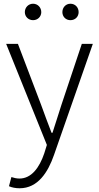

<svg xmlns="http://www.w3.org/2000/svg" viewBox="-20 -768 530 1028"><path d="M85 240C183 240 237 154 269 62L477 -533H418L309 -207C294 -161 277 -105 261 -57H256C237 -105 217 -161 200 -207L76 -533H13L231 8L217 53C191 130 148 188 84 188C69 188 52 184 41 180L28 229C43 236 64 240 85 240ZM157 -660C182 -660 201 -679 201 -703C201 -728 182 -748 157 -748C132 -748 113 -728 113 -703C113 -679 132 -660 157 -660ZM357 -660C383 -660 401 -679 401 -703C401 -728 383 -748 357 -748C332 -748 314 -728 314 -703C314 -679 332 -660 357 -660Z"/></svg>

Font: Noto Sans CJK JP Light
Style: Regular
Weight: 300
Designer: Ryoko NISHIZUKA (kana & ideographs); Paul D. Hunt (Latin, Greek & Cyrillic); Wenlong ZHANG (bopomofo); Sandoll Communica
Foundry: Adobe Systems Incorporated
Version: Version 1.004;PS 1.004;hotconv 1.0.82;makeotf.lib2.5.63406